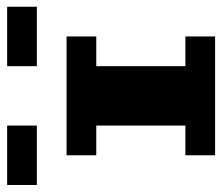

<svg xmlns="http://www.w3.org/2000/svg" viewBox="-64 -584 648 561"><g transform="rotate(-90 260.5 -304.0)"><path d="M86.8 0V-86.8H173.6V-347.2H86.8V-434H434V-347.2H347.2V-86.8H434V0ZM347.2 -520.8V-607.6H520.8V-520.8ZM0 -520.8V-607.6H173.6V-520.8Z"/></g></svg>

Font: 8-bit Operator+ 8
Style: Bold
Weight: 700
Designer: GrandChaos9000
Version: Version 1.3.0 - August 1, 2014